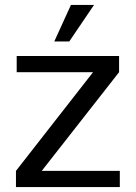

<svg xmlns="http://www.w3.org/2000/svg" viewBox="-20 -762 554 782"><path d="M45 -66 359 -468H48V-534H465V-468L150 -66H468V0H45ZM269 -742H363L262 -593H201Z"/></svg>

Font: Mozilla Text BETA
Style: Regular
Weight: 400
Designer: Studio DRAMA
Foundry: Studio DRAMA
Version: Version 0.100